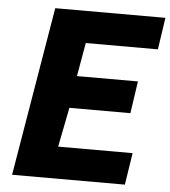

<svg xmlns="http://www.w3.org/2000/svg" viewBox="-52 -762 718 809"><g transform="rotate(5 307.5 -357.5)"><path d="M149 -715H615L595 -580H290L265 -438H523L503 -302H245L212 -135H527L506 0H29Z"/></g></svg>

Font: Nebula Sans Bold
Style: Regular
Weight: 700
Italic angle: -9°
Designer: Paul D. Hunt for Adobe (as Source Sans)
Foundry: Nebula Entertainment & Broadcasting LLC
Version: Version 1.010